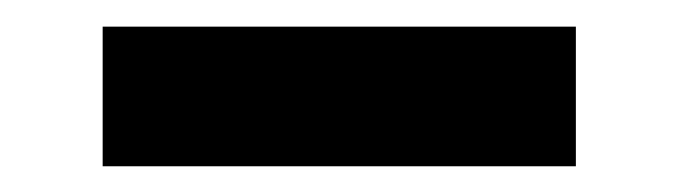

<svg xmlns="http://www.w3.org/2000/svg" viewBox="-20 -327 519 147"><path d="M420.9 -199.7H58.6V-306.6H420.9Z"/></svg>

Font: Vazirmatn UI FD
Style: Bold
Weight: 700
Designer: Saber Rastikerdar
Foundry: Saber Rastikerdar
Version: Version 33.003